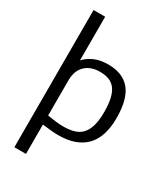

<svg xmlns="http://www.w3.org/2000/svg" viewBox="-244 -917 1091 1246"><g transform="rotate(30 301.5 -294.0)"><path d="M283 -55Q329 -55 364 -65.5Q399 -76 421.5 -101Q444 -126 455.5 -167Q467 -208 467 -268Q467 -328 457.5 -369Q448 -410 429 -435Q410 -460 381 -471Q352 -482 313 -482Q245 -482 204 -443Q163 -404 163 -330V-68Q191 -63 223.5 -59Q256 -55 283 -55ZM76 -808H163V-481Q191 -512 234 -531Q277 -550 337 -550Q446 -550 501 -483.5Q556 -417 556 -275Q556 -132 486.5 -61Q417 10 283 10Q254 10 221.5 6.5Q189 3 163 0V220H76Z"/></g></svg>

Font: EncodeSans
Style: Regular
Weight: 400
Designer: Pablo Impallari, Andres Torresi
Foundry: Pablo Impallari, Andres Torresi
Version: Version 1.000; ttfautohint (v1.4.1)